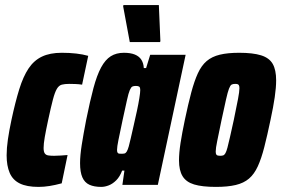

<svg xmlns="http://www.w3.org/2000/svg" viewBox="-20 -725 1103 753"><path d="M131 8Q85 8 57.5 -5.5Q30 -19 18 -47Q6 -75 6 -116Q6 -144 11 -178.5Q16 -213 25 -255Q40 -325 55.5 -375Q71 -425 92 -456.5Q113 -488 144.5 -503Q176 -518 222 -518Q253 -518 279 -515Q305 -512 326 -506L302 -393Q289 -395 275.5 -395.5Q262 -396 251 -396Q234 -396 222.5 -393Q211 -390 203 -376.5Q195 -363 187.5 -334.5Q180 -306 169 -255Q160 -213 155.5 -187Q151 -161 151 -145Q151 -130 155.5 -123.5Q160 -117 169 -115.5Q178 -114 192 -114Q204 -114 218 -115Q232 -116 245 -117L222 -6Q196 1 174 4.5Q152 8 131 8Z M377 8Q349 8 330.5 -0.5Q312 -9 303 -29.5Q294 -50 294 -85Q294 -115 300.5 -156.5Q307 -198 318 -255Q333 -329 346.5 -379.5Q360 -430 376.5 -460.5Q393 -491 414.5 -504.5Q436 -518 466 -518Q492 -518 509 -511Q526 -504 534.5 -490.5Q543 -477 544 -458H553L569 -510H708L599 0H460L468 -56H459Q450 -32 436 -18Q422 -4 406.5 2Q391 8 377 8ZM456 -122Q463 -122 468 -123Q473 -124 477 -130.5Q481 -137 485 -151Q488 -161 493 -183.5Q498 -206 504.5 -234Q511 -262 517 -290Q523 -318 526.5 -340Q530 -362 530 -371Q530 -383 525.5 -385.5Q521 -388 513 -388Q504 -388 499 -385.5Q494 -383 489 -371.5Q484 -360 478 -332.5Q472 -305 461 -255Q450 -203 444.5 -176Q439 -149 439 -137Q439 -130 441 -126.5Q443 -123 447 -122.5Q451 -122 456 -122ZM489 -560 463 -700 464 -705H603L609 -565L608 -560Z M827 8Q773 8 741.5 -1.5Q710 -11 696 -34Q682 -57 682 -96Q682 -125 688 -164Q694 -203 705 -255Q718 -317 730 -362Q742 -407 756 -437.5Q770 -468 790.5 -485.5Q811 -503 842 -510.5Q873 -518 918 -518Q972 -518 1004 -508Q1036 -498 1049.5 -474.5Q1063 -451 1063 -410Q1063 -382 1057.5 -344Q1052 -306 1041 -255Q1028 -193 1016.5 -148Q1005 -103 991 -72.5Q977 -42 956.5 -24.5Q936 -7 904.5 0.5Q873 8 827 8ZM843 -114Q850 -114 855 -115.5Q860 -117 864 -124Q868 -131 872 -146Q876 -161 882 -187.5Q888 -214 897 -255Q908 -308 913.5 -337Q919 -366 919 -379Q919 -387 917 -390.5Q915 -394 911.5 -395Q908 -396 902 -396Q893 -396 888 -393Q883 -390 878 -377Q873 -364 866.5 -335Q860 -306 849 -255Q838 -201 832 -172.5Q826 -144 826 -131Q826 -123 828 -119.5Q830 -116 834 -115Q838 -114 843 -114Z"/></svg>

Font: Saira Condensed Black
Style: Italic
Weight: 900
Width: 3
Italic angle: -12°
Designer: Hector Gatti with collaboration of the Omnibus-Type team
Foundry: Omnibus-Type
Version: Version 1.101